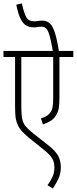

<svg xmlns="http://www.w3.org/2000/svg" viewBox="-20 -916 443 1108"><path d="M403 -587H323V-353Q323 -311 319 -290.5Q315 -270 303 -250Q292 -231 272.5 -218.5Q253 -206 228 -198L216 -233Q232 -237 246 -245Q260 -253 268 -264Q279 -278 283 -296Q287 -314 287 -351V-587H103V-299Q103 -256 108 -230.5Q113 -205 128 -187Q143 -169 172 -146L256 -80Q298 -47 314.5 -18.5Q331 10 331 50Q331 85 318 113.5Q305 142 285 172L254 153Q271 130 282.5 105.5Q294 81 294 51Q294 21 282 -0.5Q270 -22 234 -51L148 -120Q124 -140 108 -157Q92 -174 84 -192Q74 -213 70.5 -234.5Q67 -256 67 -302V-587H0V-622H403ZM286 -614Q272 -699 259.5 -730.5Q247 -762 221 -762Q208 -762 197 -760Q186 -758 175 -758Q152 -758 133.5 -767.5Q115 -777 100 -805Q85 -833 74 -889L106 -896Q119 -838 132.5 -815.5Q146 -793 177 -793Q189 -793 201 -795Q213 -797 224 -797Q247 -797 264.5 -783.5Q282 -770 295.5 -731Q309 -692 321 -614Z"/></svg>

Font: Noto Sans Devanagari ExtraCondensed ExtraLight
Style: Regular
Weight: 200
Width: 2
Designer: Jelle Bosma - Monotype Design Team
Foundry: Monotype Imaging Inc.
Version: Version 2.004; ttfautohint (v1.8.4.7-5d5b)